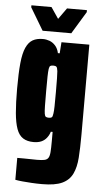

<svg xmlns="http://www.w3.org/2000/svg" viewBox="-60 -718 514 961"><g transform="rotate(5 197.5 -237.5)"><path d="M189 206Q162 206 137 204.5Q112 203 90.5 201Q69 199 54 196V86Q71 86 87.5 86Q104 86 120.5 86.5Q137 87 153 87Q178 87 191 84Q204 81 210 71.5Q216 62 217.5 42Q219 22 219 -14V-59H210Q205 -42 194 -28Q183 -14 167 -7Q151 0 128 0Q96 0 75 -13.5Q54 -27 43 -57.5Q32 -88 27.5 -137.5Q23 -187 23 -259Q23 -337 28 -387.5Q33 -438 46 -466.5Q59 -495 79.5 -506.5Q100 -518 130 -518Q147 -518 163.5 -512Q180 -506 193 -491.5Q206 -477 211 -454H220L224 -510H364V-56Q364 9 360.5 58Q357 107 341 140Q325 173 289.5 189.5Q254 206 189 206ZM193 -128Q204 -128 208.5 -131.5Q213 -135 215 -151Q217 -162 217.5 -188.5Q218 -215 218 -259Q218 -303 217.5 -328Q217 -353 216 -364Q214 -382 209 -386Q204 -390 193 -390Q184 -390 179 -387Q174 -384 172 -371.5Q170 -359 169.5 -332.5Q169 -306 169 -259Q169 -212 169.5 -185Q170 -158 172 -146Q174 -134 179 -131Q184 -128 193 -128ZM125 -559 58 -671V-681H159L197 -625L237 -681H337V-671L269 -559Z"/></g></svg>

Font: Saira ExtraCondensed Black
Style: Regular
Weight: 900
Width: 2
Designer: Hector Gatti with collaboration of the Omnibus-Type team
Foundry: Omnibus-Type
Version: Version 1.101